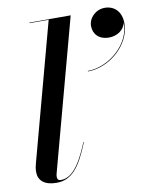

<svg xmlns="http://www.w3.org/2000/svg" viewBox="-86 -822 723 898"><g transform="rotate(-10 276.0 -373.5)"><path d="M395.5 -684C395.5 -646.5 421 -616.5 470 -616.5C507 -616.5 542.5 -638.5 548.5 -674.5C552.5 -569.5 442.5 -480 344.5 -480V-477.5C445.5 -477.5 551.5 -566.5 551.5 -669.5C551.5 -726.5 517.5 -757 473 -757C430 -757 395.5 -722.5 395.5 -684ZM268.5 -156 266.5 -156.5C218 -36.5 176.5 0.5 132 0.5C120 0.5 115 -6.5 115 -16.5C115 -20.5 115.5 -27 117 -32L310.5 -750H114.5V-747.5H205.5L30 -96C27.5 -87 24 -73 24 -56.5C24 -16.5 51.5 10 110 10C182.5 10 223.5 -43 268.5 -156Z"/></g></svg>

Font: Bodoni* 72pt Medium
Style: Italic
Weight: 500
Italic angle: -13°
Version: Version 2.3